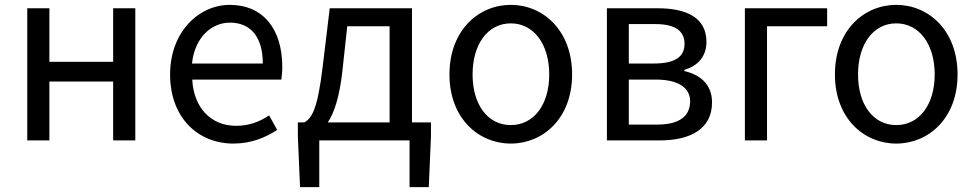

<svg xmlns="http://www.w3.org/2000/svg" viewBox="-20 -577 4006 789"><path d="M92 0H183V-242H445V0H536V-543H445V-323H183V-543H92Z M939 13C1013 13 1071 -12 1119 -43L1086 -103C1046 -76 1003 -60 950 -60C847 -60 776 -134 770 -250H1136C1138 -263 1140 -282 1140 -302C1140 -457 1062 -557 924 -557C798 -557 679 -447 679 -271C679 -92 795 13 939 13ZM769 -316C780 -422 848 -484 925 -484C1010 -484 1060 -425 1060 -316Z M1387 -285 1407 -469H1581V-74H1327C1353 -113 1375 -177 1387 -285ZM1292 0H1663V192H1742L1751 -17V-74H1673V-543H1335L1306 -303C1285 -127 1261 -90 1230 -74H1204V-17L1213 192H1292Z M2079 13C2212 13 2331 -91 2331 -271C2331 -452 2212 -557 2079 -557C1946 -557 1827 -452 1827 -271C1827 -91 1946 13 2079 13ZM2079 -63C1985 -63 1922 -146 1922 -271C1922 -396 1985 -481 2079 -481C2173 -481 2237 -396 2237 -271C2237 -146 2173 -63 2079 -63Z M2474 0H2691C2817 0 2906 -47 2906 -156C2906 -234 2853 -271 2792 -285V-290C2848 -306 2883 -345 2883 -405C2883 -504 2802 -543 2683 -543H2474ZM2564 -316V-478H2674C2757 -478 2793 -448 2793 -397C2793 -346 2758 -316 2667 -316ZM2564 -65V-250H2675C2768 -250 2816 -216 2816 -161C2816 -100 2772 -65 2681 -65Z M3041 0H3132V-469H3379V-543H3041Z M3663 13C3796 13 3915 -91 3915 -271C3915 -452 3796 -557 3663 -557C3530 -557 3411 -452 3411 -271C3411 -91 3530 13 3663 13ZM3663 -63C3569 -63 3506 -146 3506 -271C3506 -396 3569 -481 3663 -481C3757 -481 3821 -396 3821 -271C3821 -146 3757 -63 3663 -63Z"/></svg>

Font: Microsoft YaHei
Style: Regular
Weight: 400
Designer: Ryoko NISHIZUKA 西塚涼子 (kana, bopomofo & ideographs); Paul D. Hunt (Latin, Greek & Cyrillic); Sandoll Communications 산돌커뮤니
Foundry: Adobe
Version: Version 2.001;hotconv 1.0.111;makeotfexe 2.5.65597